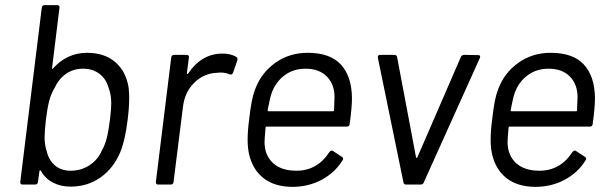

<svg xmlns="http://www.w3.org/2000/svg" viewBox="-20 -720 2382 749"><path d="M484 -338Q484 -301 478 -253Q468 -171 449 -126Q423 -64 372.5 -28Q322 8 255 8Q216 8 186 -8Q156 -24 139 -54Q138 -56 136 -55.5Q134 -55 134 -53L128 -10Q128 -6 125 -3Q122 0 117 0H68Q59 0 59 -10L143 -690Q145 -700 154 -700H203Q208 -700 210.5 -697Q213 -694 212 -690L183 -454Q182 -452 183.5 -451.5Q185 -451 187 -453Q212 -482 246 -498Q280 -514 319 -514Q388 -514 430 -477.5Q472 -441 482 -377Q484 -353 484 -338ZM409 -253Q414 -296 414 -317Q414 -352 403 -379Q394 -412 368 -432Q342 -452 304 -452Q266 -452 237.5 -432Q209 -412 193 -377Q180 -356 172.5 -328.5Q165 -301 159 -253Q154 -206 154 -186Q154 -155 162 -131Q170 -96 194 -75Q218 -54 256 -54Q296 -54 328.5 -75Q361 -96 377 -132Q389 -153 396 -179.5Q403 -206 409 -253Z M902 -498Q908 -494 906 -485L889 -436Q884 -426 876 -430Q860 -437 839 -437L826 -436Q775 -434 738 -397.5Q701 -361 694 -305L657 -10Q657 -6 654 -3Q651 0 646 0H597Q588 0 588 -10L648 -496Q650 -506 659 -506H708Q713 -506 715.5 -503Q718 -500 717 -496L709 -435Q709 -432 710.5 -431.5Q712 -431 714 -433Q738 -470 772 -490.5Q806 -511 848 -511Q880 -511 902 -498Z M1344 -236Q1344 -232 1341 -229Q1338 -226 1333 -226H1020Q1016 -226 1016 -222Q1012 -178 1012 -166Q1012 -115 1044.5 -84.5Q1077 -54 1136 -54Q1178 -54 1210.5 -73Q1243 -92 1265 -127Q1273 -136 1279 -131L1314 -108Q1322 -103 1316 -94Q1286 -46 1234.5 -18.5Q1183 9 1119 9Q1050 8 1008 -25Q966 -58 952 -117Q946 -143 946 -175Q946 -210 952 -255Q957 -298 962 -324Q967 -350 975 -371Q999 -436 1054 -475Q1109 -514 1180 -514Q1268 -514 1310 -468Q1352 -422 1353 -338Q1353 -300 1344 -236ZM1040 -358Q1033 -338 1024 -290Q1024 -286 1028 -286H1279Q1283 -286 1283 -290Q1285 -330 1285 -341Q1285 -391 1255 -421.5Q1225 -452 1172 -452Q1125 -452 1090.5 -426.5Q1056 -401 1040 -358Z M1554 -8 1454 -495V-497Q1454 -506 1463 -506H1519Q1527 -506 1529 -498L1603 -106Q1603 -104 1605 -104Q1607 -104 1608 -106L1778 -498Q1779 -502 1783 -504Q1787 -506 1790 -506L1846 -505Q1851 -505 1852.5 -502Q1854 -499 1852 -494L1633 -8Q1632 -4 1628 -2Q1624 0 1621 0H1564Q1556 0 1554 -8Z M2292 -236Q2292 -232 2289 -229Q2286 -226 2281 -226H1968Q1964 -226 1964 -222Q1960 -178 1960 -166Q1960 -115 1992.5 -84.5Q2025 -54 2084 -54Q2126 -54 2158.5 -73Q2191 -92 2213 -127Q2221 -136 2227 -131L2262 -108Q2270 -103 2264 -94Q2234 -46 2182.5 -18.5Q2131 9 2067 9Q1998 8 1956 -25Q1914 -58 1900 -117Q1894 -143 1894 -175Q1894 -210 1900 -255Q1905 -298 1910 -324Q1915 -350 1923 -371Q1947 -436 2002 -475Q2057 -514 2128 -514Q2216 -514 2258 -468Q2300 -422 2301 -338Q2301 -300 2292 -236ZM1988 -358Q1981 -338 1972 -290Q1972 -286 1976 -286H2227Q2231 -286 2231 -290Q2233 -330 2233 -341Q2233 -391 2203 -421.5Q2173 -452 2120 -452Q2073 -452 2038.5 -426.5Q2004 -401 1988 -358Z"/></svg>

Font: Barlow
Style: Italic
Weight: 400
Italic angle: -7°
Designer: Jeremy Tribby
Foundry: Tribby Type
Version: Version 1.408